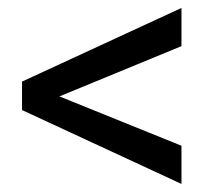

<svg xmlns="http://www.w3.org/2000/svg" viewBox="-20 -556 548 481"><path d="M128.9 -314.5 434.6 -190.9V-95.2L35.2 -280.3V-351.6L434.6 -536.1V-440.4Z"/></svg>

Font: Roboto-o
Style: o-Regular
Weight: 400
Designer: Google
Version: Version 2.134; 2016; ttfautohint (v1.6)